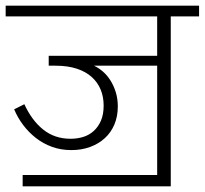

<svg xmlns="http://www.w3.org/2000/svg" viewBox="-30 -650 723 678"><path d="M50 -32H525V-418H302Q317 -411 332 -398.5Q347 -386 359 -367.5Q371 -349 378.5 -325.5Q386 -302 386 -274Q386 -239 374 -210.5Q362 -182 340 -162Q318 -142 288 -131Q258 -120 222 -120Q185 -120 153.5 -131.5Q122 -143 96.5 -163Q71 -183 51.5 -209Q32 -235 20 -264L56 -282Q82 -225 122.5 -192.5Q163 -160 219 -160Q243 -160 264 -166.5Q285 -173 301 -187.5Q317 -202 326.5 -224Q336 -246 336 -277Q336 -308 325.5 -333.5Q315 -359 294 -378Q273 -397 241 -407.5Q209 -418 166 -418H142V-453H525V-592H-10V-630H673V-592H573V8H50Z"/></svg>

Font: Ek Mukta ExtraLight
Style: Regular
Weight: 275
Designer: Girish Dalvi and Yashodeep Gholap
Foundry: Ek Type
Version: Version 2.538;PS 1.002;hotconv 16.6.51;makeotf.lib2.5.65220;